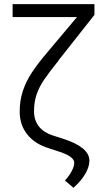

<svg xmlns="http://www.w3.org/2000/svg" viewBox="-20 -727 526 928"><path d="M436.5 -655.3 268.6 -442.4Q264.6 -438.5 261.7 -432.6Q215.3 -374.5 192.6 -341.1Q169.9 -307.6 157.2 -271.2Q144.5 -234.9 144.5 -189.5Q144.5 -146.5 167.2 -116.9Q189.9 -87.4 232.4 -73.2L290 -54.7Q349.6 -35.2 380.9 -9Q412.1 17.1 412.1 49.8Q412.1 79.6 391.8 114Q371.6 148.4 335 180.7L293.9 145.5Q315.4 122.1 327.1 99.1Q338.9 76.2 338.9 59.6Q338.9 28.3 259.8 3.9L217.8 -9.8Q148.9 -30.8 112.1 -76.9Q75.2 -123 75.2 -187.5Q75.2 -240.7 90.1 -286.4Q105 -332 133.8 -376Q162.6 -419.9 210.9 -476.6L352.1 -644.5H41V-707H436.5Z"/></svg>

Font: Pretendard Std Light
Style: Regular
Weight: 300
Designer: Base glyphs from Inter by Rasmus Andersson; Hangeul glyphs from Noto Sans CJK(Source Han Sans) by Jang Soo-young and Kan
Foundry: Kil Hyung-jin
Version: Version 1.309